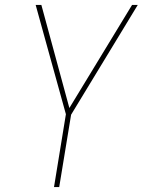

<svg xmlns="http://www.w3.org/2000/svg" viewBox="-20 -540 640 775"><path d="M198 215 246 -79 164 -375 124 -520H147L260 -104L513 -520H536L267 -77L219 215Z"/></svg>

Font: Iosevka SS04 Thin Extended
Style: Italic
Weight: 100
Width: 7
Italic angle: -9°
Monospace: yes
Designer: Belleve Invis
Foundry: Belleve Invis
Version: Version 19.0.0; ttfautohint (v1.8.4)